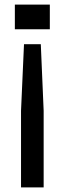

<svg xmlns="http://www.w3.org/2000/svg" viewBox="-20 -620 283 840"><path d="M85 -426.5H158.5L171 -135.5V200H72V-135.5ZM45 -600H198V-492H45Z"/></svg>

Font: Big Shoulders Stencil Text Thin SemiBold
Style: Regular
Weight: 600
Version: Version 2.001